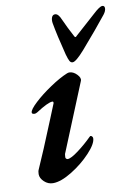

<svg xmlns="http://www.w3.org/2000/svg" viewBox="-80 -729 577 797"><g transform="rotate(-10 208.5 -330.5)"><path d="M26 -33Q26 -45 30 -53Q58 -115 114 -253L138 -312Q140 -320 134 -320Q116 -320 65 -287Q58 -283 54 -283Q42 -283 42 -290Q42 -302 71.5 -329.5Q101 -357 142 -384.5Q183 -412 215 -425Q221 -427 224 -427Q241 -427 256 -411.5Q271 -396 266 -384L151 -103Q147 -96 147 -83Q147 -79 150 -76.5Q153 -74 156 -74Q170 -74 202 -98Q234 -122 261 -149Q264 -152 265 -152Q269 -152 272 -148.5Q275 -145 275 -141Q275 -118 240 -80.5Q205 -43 158.5 -14.5Q112 14 79 14Q58 14 42 -1Q26 -16 26 -33ZM223 -503Q201 -589 192 -641Q190 -655 194 -665Q198 -675 208 -675Q222 -675 233 -648Q249 -612 271 -571Q275 -563 281 -571L368 -649Q396 -675 407 -675Q417 -675 417 -664Q417 -652 406 -638Q364 -585 297 -508Q260 -466 246 -466Q238 -466 233.5 -474Q229 -482 223 -503Z"/></g></svg>

Font: EB Garamond SemiBold
Style: Italic
Weight: 600
Italic angle: -17.2°
Designer: Georg Duffner and Octavio Pardo
Foundry: Georg Duffner
Version: Version 1.000